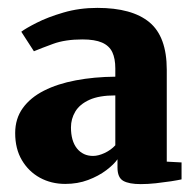

<svg xmlns="http://www.w3.org/2000/svg" viewBox="-20 -822 498 487"><path d="M337 -355Q307.5 -355 292.8 -363.2Q278 -371.5 278 -397V-418Q269 -405 249.5 -390.2Q230 -375.5 203.5 -365.5Q177 -355.5 145.5 -355.5Q110 -355.5 81.2 -371.2Q52.5 -387 35.5 -415.8Q18.5 -444.5 18.5 -484.5Q18.5 -521 37.8 -547.8Q57 -574.5 91.5 -592Q126 -609.5 172.2 -618.2Q218.5 -627 272.5 -627.5V-648.5Q272.5 -673.5 264.8 -689.8Q257 -706 238.8 -714Q220.5 -722 189 -722Q145.5 -722 114.8 -710.8Q84 -699.5 66 -692L34 -741.5Q45 -750 73 -764.2Q101 -778.5 141 -790.2Q181 -802 227 -802Q315 -802 359 -765.5Q403 -729 403 -645V-412L440.5 -410V-367Q431.5 -365 413.8 -362.2Q396 -359.5 375.5 -357.2Q355 -355 337 -355ZM216 -426.5Q229.5 -426.5 245.5 -434Q261.5 -441.5 272.5 -453.5V-580Q231.5 -580 206.8 -568.8Q182 -557.5 171 -539Q160 -520.5 160 -499Q160 -464.5 175.2 -445.5Q190.5 -426.5 216 -426.5Z"/></svg>

Font: Merriweather 48pt Black
Style: Regular
Weight: 900
Version: Version 2.100